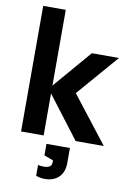

<svg xmlns="http://www.w3.org/2000/svg" viewBox="-102 -780 733 1081"><g transform="rotate(10 264.0 -239.0)"><path d="M214 173Q260 173 260 141V129L208 110V44H342V129Q342 182 312.5 211Q283 240 233 240Q204 240 182 231V169Q196 173 214 173ZM55 0V-718H184V-285L371 -503H526L321 -266L528 0H367L184 -240V0Z"/></g></svg>

Font: Techna Sans
Style: Regular
Weight: 400
Designer: Carl Enlund
Version: Version 1.003